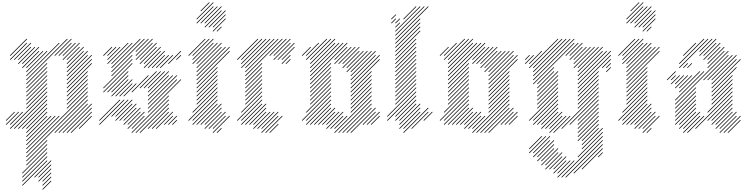

<svg xmlns="http://www.w3.org/2000/svg" viewBox="-20 -1131 6576 1691"><path d="M214.3 254.3 754.3 -285.7 750 -290 210 250ZM214.3 218.6 754.3 -321.4 750 -325.7 210 214.3ZM571.4 -174.3 754.3 -357.1 750 -361.4 567.1 -178.6ZM571.4 -210 754.3 -392.9 750 -397.1 567.1 -214.3ZM571.4 -245.7 754.3 -428.6 750 -432.9 567.1 -250ZM571.4 -281.4 754.3 -464.3 750 -468.6 567.1 -285.7ZM571.4 -317.1 754.3 -500 750 -504.3 567.1 -321.4ZM571.4 -352.9 790 -571.4 785.7 -575.7 567.1 -357.1ZM571.4 -388.6 790 -607.1 785.7 -611.4 567.1 -392.9ZM571.4 -424.3 790 -642.9 785.7 -647.1 567.1 -428.6ZM571.4 -460 754.3 -642.9 750 -647.1 567.1 -464.3ZM571.4 -495.7 754.3 -678.6 750 -682.9 567.1 -500ZM571.4 -531.4 718.6 -678.6 714.3 -682.9 567.1 -535.7ZM571.4 -567.1 718.6 -714.3 714.3 -718.6 567.1 -571.4ZM571.4 -602.9 682.9 -714.3 678.6 -718.6 567.1 -607.1ZM535.7 -602.9 682.9 -750 678.6 -754.3 531.4 -607.1ZM535.7 -638.6 647.1 -750 642.9 -754.3 531.4 -642.9ZM464.3 40 754.3 -250 750 -254.3 460 35.7ZM500 40 754.3 -214.3 750 -218.6 495.7 35.7ZM535.7 40 790 -214.3 785.7 -218.6 531.4 35.7ZM571.4 40 790 -178.6 785.7 -182.9 567.1 35.7ZM607.1 40 790 -142.9 785.7 -147.1 602.9 35.7ZM678.6 4.3 790 -107.1 785.7 -111.4 674.3 0ZM500 -638.6 611.4 -750 607.1 -754.3 495.7 -642.9ZM464.3 -638.6 611.4 -785.7 607.1 -790 460 -642.9ZM214.3 -424.3 575.7 -785.7 571.4 -790 210 -428.6ZM214.3 -460 504.3 -750 500 -754.3 210 -464.3ZM214.3 -495.7 397.1 -678.6 392.9 -682.9 210 -500ZM214.3 -531.4 361.4 -678.6 357.1 -682.9 210 -535.7ZM178.6 -531.4 325.7 -678.6 321.4 -682.9 174.3 -535.7ZM142.9 -567.1 290 -714.3 285.7 -718.6 138.6 -571.4ZM142.9 -602.9 254.3 -714.3 250 -718.6 138.6 -607.1ZM107.1 -602.9 254.3 -750 250 -754.3 102.9 -607.1ZM71.4 -602.9 218.6 -750 214.3 -754.3 67.1 -607.1ZM71.4 -638.6 218.6 -785.7 214.3 -790 67.1 -642.9ZM178.6 -567.1 325.7 -714.3 321.4 -718.6 174.3 -571.4ZM214.3 -388.6 397.1 -571.4 392.9 -575.7 210 -392.9ZM214.3 -352.9 397.1 -535.7 392.9 -540 210 -357.1ZM214.3 -317.1 397.1 -500 392.9 -504.3 210 -321.4ZM214.3 -281.4 397.1 -464.3 392.9 -468.6 210 -285.7ZM214.3 -245.7 397.1 -428.6 392.9 -432.9 210 -250ZM214.3 -210 397.1 -392.9 392.9 -397.1 210 -214.3ZM214.3 -174.3 397.1 -357.1 392.9 -361.4 210 -178.6ZM71.4 4.3 397.1 -321.4 392.9 -325.7 67.1 0ZM107.1 4.3 397.1 -285.7 392.9 -290 102.9 0ZM142.9 4.3 397.1 -250 392.9 -254.3 138.6 0ZM178.6 4.3 397.1 -214.3 392.9 -218.6 174.3 0ZM214.3 4.3 397.1 -178.6 392.9 -182.9 210 0ZM214.3 40 397.1 -142.9 392.9 -147.1 210 35.7ZM214.3 111.4 432.9 -107.1 428.6 -111.4 210 107.1ZM214.3 147.1 468.6 -107.1 464.3 -111.4 210 142.9ZM214.3 182.9 504.3 -107.1 500 -111.4 210 178.6ZM35.7 -67.1 111.4 -142.9 107.1 -147.1 31.4 -71.4ZM35.7 -31.4 147.1 -142.9 142.9 -147.1 31.4 -35.7ZM71.4 -31.4 182.9 -142.9 178.6 -147.1 67.1 -35.7ZM214.3 75.7 397.1 -107.1 392.9 -111.4 210 71.4ZM214.3 290 397.1 107.1 392.9 102.9 210 285.7ZM178.6 397.1 397.1 178.6 392.9 174.3 174.3 392.9ZM214.3 325.7 397.1 142.9 392.9 138.6 210 321.4ZM178.6 432.9 397.1 214.3 392.9 210 174.3 428.6ZM178.6 468.6 397.1 250 392.9 245.7 174.3 464.3ZM178.6 504.3 397.1 285.7 392.9 281.4 174.3 500ZM285.7 432.9 432.9 285.7 428.6 281.4 281.4 428.6ZM321.4 432.9 432.9 321.4 428.6 317.1 317.1 428.6ZM321.4 468.6 432.9 357.1 428.6 352.9 317.1 464.3ZM357.1 468.6 432.9 392.9 428.6 388.6 352.9 464.3ZM357.1 504.3 432.9 428.6 428.6 424.3 352.9 500ZM357.1 540 432.9 464.3 428.6 460 352.9 535.7Z M964.3 -102.9 1111.4 -250 1107.1 -254.3 960 -107.1ZM1000 -102.9 1147.1 -250 1142.9 -254.3 995.7 -107.1ZM1000 -67.1 1147.1 -214.3 1142.9 -218.6 995.7 -71.4ZM1035.7 -67.1 1182.9 -214.3 1178.6 -218.6 1031.4 -71.4ZM1071.4 -67.1 1182.9 -178.6 1178.6 -182.9 1067.1 -71.4ZM1071.4 -31.4 1218.6 -178.6 1214.3 -182.9 1067.1 -35.7ZM1107.1 -31.4 1218.6 -142.9 1214.3 -147.1 1102.9 -35.7ZM1107.1 4.3 1254.3 -142.9 1250 -147.1 1102.9 0ZM1142.9 4.3 1254.3 -107.1 1250 -111.4 1138.6 0ZM1142.9 40 1468.6 -285.7 1464.3 -290 1138.6 35.7ZM1214.3 40 1468.6 -214.3 1464.3 -218.6 1210 35.7ZM1285.7 4.3 1468.6 -178.6 1464.3 -182.9 1281.4 0ZM1178.6 40 1468.6 -250 1464.3 -254.3 1174.3 35.7ZM1285.7 -138.6 1575.7 -428.6 1571.4 -432.9 1281.4 -142.9ZM1285.7 -210 1540 -464.3 1535.7 -468.6 1281.4 -214.3ZM1285.7 -245.7 1504.3 -464.3 1500 -468.6 1281.4 -250ZM1285.7 -174.3 1540 -428.6 1535.7 -432.9 1281.4 -178.6ZM1464.3 -31.4 1540 -107.1 1535.7 -111.4 1460 -35.7ZM1428.6 -31.4 1504.3 -107.1 1500 -111.4 1424.3 -35.7ZM1357.1 4.3 1504.3 -142.9 1500 -147.1 1352.9 0ZM1321.4 4.3 1468.6 -142.9 1464.3 -147.1 1317.1 0ZM1500 -31.4 1540 -71.4 1535.7 -75.7 1495.7 -35.7ZM1285.7 -281.4 1468.6 -464.3 1464.3 -468.6 1281.4 -285.7ZM1285.7 -352.9 1432.9 -500 1428.6 -504.3 1281.4 -357.1ZM1250 -352.9 1397.1 -500 1392.9 -504.3 1245.7 -357.1ZM1285.7 -317.1 1468.6 -500 1464.3 -504.3 1281.4 -321.4ZM1214.3 -352.9 1361.4 -500 1357.1 -504.3 1210 -357.1ZM857.1 -31.4 1075.7 -250 1071.4 -254.3 852.9 -35.7ZM1071.4 -281.4 1182.9 -392.9 1178.6 -397.1 1067.1 -285.7ZM1035.7 -281.4 1147.1 -392.9 1142.9 -397.1 1031.4 -285.7ZM857.1 -67.1 1040 -250 1035.7 -254.3 852.9 -71.4ZM1000 -281.4 1147.1 -428.6 1142.9 -432.9 995.7 -285.7ZM964.3 -281.4 1111.4 -428.6 1107.1 -432.9 960 -285.7ZM964.3 -317.1 1111.4 -464.3 1107.1 -468.6 960 -321.4ZM928.6 -317.1 1111.4 -500 1107.1 -504.3 924.3 -321.4ZM892.9 -317.1 1147.1 -571.4 1142.9 -575.7 888.6 -321.4ZM892.9 -352.9 1147.1 -607.1 1142.9 -611.4 888.6 -357.1ZM964.3 -460 1147.1 -642.9 1142.9 -647.1 960 -464.3ZM964.3 -495.7 1254.3 -785.7 1250 -790 960 -500ZM964.3 -531.4 1218.6 -785.7 1214.3 -790 960 -535.7ZM964.3 -567.1 1147.1 -750 1142.9 -754.3 960 -571.4ZM928.6 -567.1 1111.4 -750 1107.1 -754.3 924.3 -571.4ZM928.6 -602.9 1040 -714.3 1035.7 -718.6 924.3 -607.1ZM928.6 -638.6 1004.3 -714.3 1000 -718.6 924.3 -642.9ZM892.9 -638.6 968.6 -714.3 964.3 -718.6 888.6 -642.9ZM1142.9 -317.1 1290 -464.3 1285.7 -468.6 1138.6 -321.4ZM1250 -531.4 1397.1 -678.6 1392.9 -682.9 1245.7 -535.7ZM1214.3 -567.1 1361.4 -714.3 1357.1 -718.6 1210 -571.4ZM1214.3 -602.9 1361.4 -750 1357.1 -754.3 1210 -607.1ZM1178.6 -602.9 1325.7 -750 1321.4 -754.3 1174.3 -607.1ZM1178.6 -638.6 1325.7 -785.7 1321.4 -790 1174.3 -642.9ZM1178.6 -674.3 1290 -785.7 1285.7 -790 1174.3 -678.6ZM1250 -567.1 1397.1 -714.3 1392.9 -718.6 1245.7 -571.4ZM1321.4 -531.4 1432.9 -642.9 1428.6 -647.1 1317.1 -535.7ZM1357.1 -531.4 1468.6 -642.9 1464.3 -647.1 1352.9 -535.7ZM1285.7 -531.4 1432.9 -678.6 1428.6 -682.9 1281.4 -535.7ZM1392.9 -531.4 1504.3 -642.9 1500 -647.1 1388.6 -535.7ZM1464.3 -567.1 1575.7 -678.6 1571.4 -682.9 1460 -571.4ZM1535.7 -602.9 1575.7 -642.9 1571.4 -647.1 1531.4 -607.1Z M1785.7 -888.6 1932.9 -1035.7 1928.6 -1040 1781.4 -892.9ZM1821.4 -888.6 1968.6 -1035.7 1964.3 -1040 1817.1 -892.9ZM1857.1 -888.6 1968.6 -1000 1964.3 -1004.3 1852.9 -892.9ZM1857.1 -852.9 1968.6 -964.3 1964.3 -968.6 1852.9 -857.1ZM1750 -924.3 1897.1 -1071.4 1892.9 -1075.7 1745.7 -928.6ZM1785.7 -924.3 1932.9 -1071.4 1928.6 -1075.7 1781.4 -928.6ZM1714.3 -924.3 1861.4 -1071.4 1857.1 -1075.7 1710 -928.6ZM1714.3 -960 1861.4 -1107.1 1857.1 -1111.4 1710 -964.3ZM1750 -1031.4 1825.7 -1107.1 1821.4 -1111.4 1745.7 -1035.7ZM1892.9 -852.9 1932.9 -892.9 1928.6 -897.1 1888.6 -857.1ZM1678.6 -638.6 1825.7 -785.7 1821.4 -790 1674.3 -642.9ZM1678.6 -602.9 1861.4 -785.7 1857.1 -790 1674.3 -607.1ZM1678.6 -567.1 1861.4 -750 1857.1 -754.3 1674.3 -571.4ZM1714.3 -567.1 1897.1 -750 1892.9 -754.3 1710 -571.4ZM1714.3 -531.4 1932.9 -750 1928.6 -754.3 1710 -535.7ZM1714.3 -495.7 1932.9 -714.3 1928.6 -718.6 1710 -500ZM1714.3 -460 1968.6 -714.3 1964.3 -718.6 1710 -464.3ZM1714.3 -424.3 2004.3 -714.3 2000 -718.6 1710 -428.6ZM1714.3 -388.6 2004.3 -678.6 2000 -682.9 1710 -392.9ZM1714.3 -352.9 1897.1 -535.7 1892.9 -540 1710 -357.1ZM1714.3 -317.1 1897.1 -500 1892.9 -504.3 1710 -321.4ZM1714.3 -281.4 1897.1 -464.3 1892.9 -468.6 1710 -285.7ZM1714.3 -245.7 1897.1 -428.6 1892.9 -432.9 1710 -250ZM1714.3 -210 1897.1 -392.9 1892.9 -397.1 1710 -214.3ZM1678.6 -138.6 1897.1 -357.1 1892.9 -361.4 1674.3 -142.9ZM1642.9 -67.1 1897.1 -321.4 1892.9 -325.7 1638.6 -71.4ZM1678.6 -67.1 1897.1 -285.7 1892.9 -290 1674.3 -71.4ZM1678.6 -31.4 1897.1 -250 1892.9 -254.3 1674.3 -35.7ZM1714.3 -31.4 1897.1 -214.3 1892.9 -218.6 1710 -35.7ZM1750 -31.4 1932.9 -214.3 1928.6 -218.6 1745.7 -35.7ZM1785.7 -31.4 1932.9 -178.6 1928.6 -182.9 1781.4 -35.7ZM1785.7 4.3 1932.9 -142.9 1928.6 -147.1 1781.4 0ZM1642.9 -638.6 1790 -785.7 1785.7 -790 1638.6 -642.9ZM1821.4 4.3 1968.6 -142.9 1964.3 -147.1 1817.1 0ZM1857.1 4.3 1968.6 -107.1 1964.3 -111.4 1852.9 0ZM1857.1 40 2004.3 -107.1 2000 -111.4 1852.9 35.7ZM1892.9 40 1932.9 0 1928.6 -4.3 1888.6 35.7Z M2071.4 -67.1 2290 -285.7 2285.7 -290 2067.1 -71.4ZM2107.1 -67.1 2290 -250 2285.7 -254.3 2102.9 -71.4ZM2107.1 -31.4 2290 -214.3 2285.7 -218.6 2102.9 -35.7ZM2142.9 -31.4 2325.7 -214.3 2321.4 -218.6 2138.6 -35.7ZM2178.6 -31.4 2325.7 -178.6 2321.4 -182.9 2174.3 -35.7ZM2214.3 -31.4 2325.7 -142.9 2321.4 -147.1 2210 -35.7ZM2214.3 4.3 2361.4 -142.9 2357.1 -147.1 2210 0ZM2250 4.3 2397.1 -142.9 2392.9 -147.1 2245.7 0ZM2285.7 4.3 2432.9 -142.9 2428.6 -147.1 2281.4 0ZM2285.7 40 2432.9 -107.1 2428.6 -111.4 2281.4 35.7ZM2321.4 40 2468.6 -107.1 2464.3 -111.4 2317.1 35.7ZM2357.1 40 2432.9 -35.7 2428.6 -40 2352.9 35.7ZM2107.1 -138.6 2290 -321.4 2285.7 -325.7 2102.9 -142.9ZM2142.9 -210 2290 -357.1 2285.7 -361.4 2138.6 -214.3ZM2142.9 -245.7 2290 -392.9 2285.7 -397.1 2138.6 -250ZM2142.9 -281.4 2290 -428.6 2285.7 -432.9 2138.6 -285.7ZM2142.9 -317.1 2290 -464.3 2285.7 -468.6 2138.6 -321.4ZM2142.9 -352.9 2290 -500 2285.7 -504.3 2138.6 -357.1ZM2142.9 -388.6 2290 -535.7 2285.7 -540 2138.6 -392.9ZM2142.9 -424.3 2290 -571.4 2285.7 -575.7 2138.6 -428.6ZM2142.9 -460 2468.6 -785.7 2464.3 -790 2138.6 -464.3ZM2142.9 -495.7 2432.9 -785.7 2428.6 -790 2138.6 -500ZM2142.9 -531.4 2397.1 -785.7 2392.9 -790 2138.6 -535.7ZM2107.1 -531.4 2361.4 -785.7 2357.1 -790 2102.9 -535.7ZM2107.1 -567.1 2325.7 -785.7 2321.4 -790 2102.9 -571.4ZM2107.1 -602.9 2290 -785.7 2285.7 -790 2102.9 -607.1ZM2071.4 -602.9 2254.3 -785.7 2250 -790 2067.1 -607.1ZM2357.1 -638.6 2504.3 -785.7 2500 -790 2352.9 -642.9ZM2392.9 -638.6 2540 -785.7 2535.7 -790 2388.6 -642.9ZM2392.9 -602.9 2540 -750 2535.7 -754.3 2388.6 -607.1ZM2428.6 -602.9 2575.7 -750 2571.4 -754.3 2424.3 -607.1ZM2464.3 -602.9 2575.7 -714.3 2571.4 -718.6 2460 -607.1ZM2464.3 -567.1 2540 -642.9 2535.7 -647.1 2460 -571.4ZM2500 -567.1 2540 -607.1 2535.7 -611.4 2495.7 -571.4Z M2714.3 -31.4 2897.1 -214.3 2892.9 -218.6 2710 -35.7ZM2678.6 -31.4 2897.1 -250 2892.9 -254.3 2674.3 -35.7ZM2678.6 -67.1 2897.1 -285.7 2892.9 -290 2674.3 -71.4ZM2642.9 -67.1 2897.1 -321.4 2892.9 -325.7 2638.6 -71.4ZM2678.6 -138.6 2897.1 -357.1 2892.9 -361.4 2674.3 -142.9ZM2714.3 -245.7 2897.1 -428.6 2892.9 -432.9 2710 -250ZM2714.3 -281.4 2897.1 -464.3 2892.9 -468.6 2710 -285.7ZM2714.3 -317.1 2897.1 -500 2892.9 -504.3 2710 -321.4ZM2714.3 -352.9 2897.1 -535.7 2892.9 -540 2710 -357.1ZM2714.3 -388.6 2897.1 -571.4 2892.9 -575.7 2710 -392.9ZM2714.3 -424.3 3040 -750 3035.7 -754.3 2710 -428.6ZM2714.3 -460 3004.3 -750 3000 -754.3 2710 -464.3ZM2714.3 -495.7 2968.6 -750 2964.3 -754.3 2710 -500ZM2714.3 -531.4 2932.9 -750 2928.6 -754.3 2710 -535.7ZM2714.3 -567.1 2932.9 -785.7 2928.6 -790 2710 -571.4ZM2714.3 -210 2897.1 -392.9 2892.9 -397.1 2710 -214.3ZM2750 -31.4 2897.1 -178.6 2892.9 -182.9 2745.7 -35.7ZM2785.7 -31.4 2932.9 -178.6 2928.6 -182.9 2781.4 -35.7ZM2821.4 -31.4 2932.9 -142.9 2928.6 -147.1 2817.1 -35.7ZM2857.1 4.3 3004.3 -142.9 3000 -147.1 2852.9 0ZM2857.1 -31.4 2968.6 -142.9 2964.3 -147.1 2852.9 -35.7ZM2892.9 4.3 3004.3 -107.1 3000 -111.4 2888.6 0ZM2928.6 4.3 3040 -107.1 3035.7 -111.4 2924.3 0ZM2928.6 40 3254.3 -285.7 3250 -290 2924.3 35.7ZM2964.3 40 3254.3 -250 3250 -254.3 2960 35.7ZM3000 40 3254.3 -214.3 3250 -218.6 2995.7 35.7ZM3035.7 40 3254.3 -178.6 3250 -182.9 3031.4 35.7ZM3071.4 40 3290 -178.6 3285.7 -182.9 3067.1 35.7ZM3071.4 -138.6 3254.3 -321.4 3250 -325.7 3067.1 -142.9ZM3071.4 -174.3 3254.3 -357.1 3250 -361.4 3067.1 -178.6ZM3071.4 -210 3254.3 -392.9 3250 -397.1 3067.1 -214.3ZM3071.4 -245.7 3254.3 -428.6 3250 -432.9 3067.1 -250ZM3071.4 -281.4 3254.3 -464.3 3250 -468.6 3067.1 -285.7ZM3071.4 -317.1 3254.3 -500 3250 -504.3 3067.1 -321.4ZM3071.4 -352.9 3325.7 -607.1 3321.4 -611.4 3067.1 -357.1ZM3071.4 -388.6 3325.7 -642.9 3321.4 -647.1 3067.1 -392.9ZM3071.4 -424.3 3290 -642.9 3285.7 -647.1 3067.1 -428.6ZM3071.4 -460 3290 -678.6 3285.7 -682.9 3067.1 -464.3ZM3071.4 -495.7 3254.3 -678.6 3250 -682.9 3067.1 -500ZM3035.7 -495.7 3218.6 -678.6 3214.3 -682.9 3031.4 -500ZM3035.7 -531.4 3182.9 -678.6 3178.6 -682.9 3031.4 -535.7ZM3000 -531.4 3147.1 -678.6 3142.9 -682.9 2995.7 -535.7ZM3178.6 -31.4 3290 -142.9 3285.7 -147.1 3174.3 -35.7ZM3214.3 -31.4 3325.7 -142.9 3321.4 -147.1 3210 -35.7ZM3250 -31.4 3325.7 -107.1 3321.4 -111.4 3245.7 -35.7ZM2714.3 -602.9 2897.1 -785.7 2892.9 -790 2710 -607.1ZM2678.6 -602.9 2861.4 -785.7 2857.1 -790 2674.3 -607.1ZM2678.6 -638.6 2790 -750 2785.7 -754.3 2674.3 -642.9ZM2642.9 -638.6 2718.6 -714.3 2714.3 -718.6 2638.6 -642.9ZM2928.6 -602.9 3040 -714.3 3035.7 -718.6 2924.3 -607.1ZM2928.6 -567.1 3075.7 -714.3 3071.4 -718.6 2924.3 -571.4ZM2964.3 -567.1 3111.4 -714.3 3107.1 -718.6 2960 -571.4ZM3000 -567.1 3147.1 -714.3 3142.9 -718.6 2995.7 -571.4Z M3535.7 40 3754.3 -178.6 3750 -182.9 3531.4 35.7ZM3500 4.3 3682.9 -178.6 3678.6 -182.9 3495.7 0ZM3500 -31.4 3682.9 -214.3 3678.6 -218.6 3495.7 -35.7ZM3500 -67.1 3647.1 -214.3 3642.9 -218.6 3495.7 -71.4ZM3464.3 -67.1 3647.1 -250 3642.9 -254.3 3460 -71.4ZM3464.3 -102.9 3647.1 -285.7 3642.9 -290 3460 -107.1ZM3392.9 -67.1 3647.1 -321.4 3642.9 -325.7 3388.6 -71.4ZM3392.9 -102.9 3647.1 -357.1 3642.9 -361.4 3388.6 -107.1ZM3464.3 -210 3647.1 -392.9 3642.9 -397.1 3460 -214.3ZM3464.3 -245.7 3647.1 -428.6 3642.9 -432.9 3460 -250ZM3464.3 -281.4 3647.1 -464.3 3642.9 -468.6 3460 -285.7ZM3464.3 -317.1 3647.1 -500 3642.9 -504.3 3460 -321.4ZM3464.3 -352.9 3647.1 -535.7 3642.9 -540 3460 -357.1ZM3535.7 4.3 3682.9 -142.9 3678.6 -147.1 3531.4 0ZM3607.1 4.3 3754.3 -142.9 3750 -147.1 3602.9 0ZM3464.3 -388.6 3647.1 -571.4 3642.9 -575.7 3460 -392.9ZM3464.3 -424.3 3647.1 -607.1 3642.9 -611.4 3460 -428.6ZM3714.3 -67.1 3790 -142.9 3785.7 -147.1 3710 -71.4ZM3464.3 -460 3647.1 -642.9 3642.9 -647.1 3460 -464.3ZM3464.3 -495.7 3647.1 -678.6 3642.9 -682.9 3460 -500ZM3464.3 -531.4 3647.1 -714.3 3642.9 -718.6 3460 -535.7ZM3464.3 -567.1 3647.1 -750 3642.9 -754.3 3460 -571.4ZM3464.3 -602.9 3647.1 -785.7 3642.9 -790 3460 -607.1ZM3464.3 -638.6 3682.9 -857.1 3678.6 -861.4 3460 -642.9ZM3464.3 -674.3 3682.9 -892.9 3678.6 -897.1 3460 -678.6ZM3464.3 -710 3682.9 -928.6 3678.6 -932.9 3460 -714.3ZM3464.3 -745.7 3682.9 -964.3 3678.6 -968.6 3460 -750ZM3464.3 -781.4 3754.3 -1071.4 3750 -1075.7 3460 -785.7ZM3464.3 -817.1 3718.6 -1071.4 3714.3 -1075.7 3460 -821.4ZM3464.3 -852.9 3682.9 -1071.4 3678.6 -1075.7 3460 -857.1ZM3535.7 -960 3647.1 -1071.4 3642.9 -1075.7 3531.4 -964.3ZM3464.3 -888.6 3504.3 -928.6 3500 -932.9 3460 -892.9ZM3464.3 -924.3 3504.3 -964.3 3500 -968.6 3460 -928.6ZM3428.6 -960 3468.6 -1000 3464.3 -1004.3 3424.3 -964.3ZM3428.6 -924.3 3468.6 -964.3 3464.3 -968.6 3424.3 -928.6Z M3928.6 -31.4 4111.4 -214.3 4107.1 -218.6 3924.3 -35.7ZM3892.9 -31.4 4111.4 -250 4107.1 -254.3 3888.6 -35.7ZM3892.9 -67.1 4111.4 -285.7 4107.1 -290 3888.6 -71.4ZM3857.1 -67.1 4111.4 -321.4 4107.1 -325.7 3852.9 -71.4ZM3892.9 -138.6 4111.4 -357.1 4107.1 -361.4 3888.6 -142.9ZM3928.6 -245.7 4111.4 -428.6 4107.1 -432.9 3924.3 -250ZM3928.6 -281.4 4111.4 -464.3 4107.1 -468.6 3924.3 -285.7ZM3928.6 -317.1 4111.4 -500 4107.1 -504.3 3924.3 -321.4ZM3928.6 -352.9 4111.4 -535.7 4107.1 -540 3924.3 -357.1ZM3928.6 -388.6 4111.4 -571.4 4107.1 -575.7 3924.3 -392.9ZM3928.6 -424.3 4254.3 -750 4250 -754.3 3924.3 -428.6ZM3928.6 -460 4218.6 -750 4214.3 -754.3 3924.3 -464.3ZM3928.6 -495.7 4182.9 -750 4178.6 -754.3 3924.3 -500ZM3928.6 -531.4 4147.1 -750 4142.9 -754.3 3924.3 -535.7ZM3928.6 -567.1 4147.1 -785.7 4142.9 -790 3924.3 -571.4ZM3928.6 -210 4111.4 -392.9 4107.1 -397.1 3924.3 -214.3ZM3964.3 -31.4 4111.4 -178.6 4107.1 -182.9 3960 -35.7ZM4000 -31.4 4147.1 -178.6 4142.9 -182.9 3995.7 -35.7ZM4035.7 -31.4 4147.1 -142.9 4142.9 -147.1 4031.4 -35.7ZM4071.4 4.3 4218.6 -142.9 4214.3 -147.1 4067.1 0ZM4071.4 -31.4 4182.9 -142.9 4178.6 -147.1 4067.1 -35.7ZM4107.1 4.3 4218.6 -107.1 4214.3 -111.4 4102.9 0ZM4142.9 4.3 4254.3 -107.1 4250 -111.4 4138.6 0ZM4142.9 40 4468.6 -285.7 4464.3 -290 4138.6 35.7ZM4178.6 40 4468.6 -250 4464.3 -254.3 4174.3 35.7ZM4214.3 40 4468.6 -214.3 4464.3 -218.6 4210 35.7ZM4250 40 4468.6 -178.6 4464.3 -182.9 4245.7 35.7ZM4285.7 40 4504.3 -178.6 4500 -182.9 4281.4 35.7ZM4285.7 -138.6 4468.6 -321.4 4464.3 -325.7 4281.4 -142.9ZM4285.7 -174.3 4468.6 -357.1 4464.3 -361.4 4281.4 -178.6ZM4285.7 -210 4468.6 -392.9 4464.3 -397.1 4281.4 -214.3ZM4285.7 -245.7 4468.6 -428.6 4464.3 -432.9 4281.4 -250ZM4285.7 -281.4 4468.6 -464.3 4464.3 -468.6 4281.4 -285.7ZM4285.7 -317.1 4468.6 -500 4464.3 -504.3 4281.4 -321.4ZM4285.7 -352.9 4540 -607.1 4535.7 -611.4 4281.4 -357.1ZM4285.7 -388.6 4540 -642.9 4535.7 -647.1 4281.4 -392.9ZM4285.7 -424.3 4504.3 -642.9 4500 -647.1 4281.4 -428.6ZM4285.7 -460 4504.3 -678.6 4500 -682.9 4281.4 -464.3ZM4285.7 -495.7 4468.6 -678.6 4464.3 -682.9 4281.4 -500ZM4250 -495.7 4432.9 -678.6 4428.6 -682.9 4245.7 -500ZM4250 -531.4 4397.1 -678.6 4392.9 -682.9 4245.7 -535.7ZM4214.3 -531.4 4361.4 -678.6 4357.1 -682.9 4210 -535.7ZM4392.9 -31.4 4504.3 -142.9 4500 -147.1 4388.6 -35.7ZM4428.6 -31.4 4540 -142.9 4535.7 -147.1 4424.3 -35.7ZM4464.3 -31.4 4540 -107.1 4535.7 -111.4 4460 -35.7ZM3928.6 -602.9 4111.4 -785.7 4107.1 -790 3924.3 -607.1ZM3892.9 -602.9 4075.7 -785.7 4071.4 -790 3888.6 -607.1ZM3892.9 -638.6 4004.3 -750 4000 -754.3 3888.6 -642.9ZM3857.1 -638.6 3932.9 -714.3 3928.6 -718.6 3852.9 -642.9ZM4142.9 -602.9 4254.3 -714.3 4250 -718.6 4138.6 -607.1ZM4142.9 -567.1 4290 -714.3 4285.7 -718.6 4138.6 -571.4ZM4178.6 -567.1 4325.7 -714.3 4321.4 -718.6 4174.3 -571.4ZM4214.3 -567.1 4361.4 -714.3 4357.1 -718.6 4210 -571.4Z M5035.7 -567.1 5182.9 -714.3 5178.6 -718.6 5031.4 -571.4ZM5035.7 -531.4 5218.6 -714.3 5214.3 -718.6 5031.4 -535.7ZM5071.4 -531.4 5254.3 -714.3 5250 -718.6 5067.1 -535.7ZM5071.4 -495.7 5290 -714.3 5285.7 -718.6 5067.1 -500ZM5071.4 -460 5290 -678.6 5285.7 -682.9 5067.1 -464.3ZM5071.4 -424.3 5325.7 -678.6 5321.4 -682.9 5067.1 -428.6ZM5071.4 -388.6 5361.4 -678.6 5357.1 -682.9 5067.1 -392.9ZM5071.4 -352.9 5361.4 -642.9 5357.1 -647.1 5067.1 -357.1ZM5071.4 -317.1 5254.3 -500 5250 -504.3 5067.1 -321.4ZM5071.4 -281.4 5254.3 -464.3 5250 -468.6 5067.1 -285.7ZM5071.4 -245.7 5254.3 -428.6 5250 -432.9 5067.1 -250ZM5071.4 -210 5254.3 -392.9 5250 -397.1 5067.1 -214.3ZM5071.4 -174.3 5254.3 -357.1 5250 -361.4 5067.1 -178.6ZM4928.6 4.3 5254.3 -321.4 5250 -325.7 4924.3 0ZM5000 -31.4 5254.3 -285.7 5250 -290 4995.7 -35.7ZM5071.4 -67.1 5254.3 -250 5250 -254.3 5067.1 -71.4ZM5071.4 -31.4 5254.3 -214.3 5250 -218.6 5067.1 -35.7ZM5071.4 4.3 5254.3 -178.6 5250 -182.9 5067.1 0ZM5071.4 40 5254.3 -142.9 5250 -147.1 5067.1 35.7ZM5071.4 75.7 5254.3 -107.1 5250 -111.4 5067.1 71.4ZM5071.4 111.4 5254.3 -71.4 5250 -75.7 5067.1 107.1ZM5107.1 111.4 5254.3 -35.7 5250 -40 5102.9 107.1ZM5107.1 147.1 5254.3 0 5250 -4.3 5102.9 142.9ZM5107.1 182.9 5290 0 5285.7 -4.3 5102.9 178.6ZM5071.4 254.3 5290 35.7 5285.7 31.4 5067.1 250ZM4928.6 432.9 5290 71.4 5285.7 67.1 4924.3 428.6ZM4964.3 432.9 5290 107.1 5285.7 102.9 4960 428.6ZM5035.7 397.1 5290 142.9 5285.7 138.6 5031.4 392.9ZM5107.1 361.4 5290 178.6 5285.7 174.3 5102.9 357.1ZM5035.7 -602.9 5147.1 -714.3 5142.9 -718.6 5031.4 -607.1ZM5250 254.3 5290 214.3 5285.7 210 5245.7 250ZM4892.9 432.9 5040 285.7 5035.7 281.4 4888.6 428.6ZM4892.9 397.1 5004.3 285.7 5000 281.4 4888.6 392.9ZM4857.1 397.1 4968.6 285.7 4964.3 281.4 4852.9 392.9ZM4821.4 361.4 4932.9 250 4928.6 245.7 4817.1 357.1ZM4857.1 361.4 4968.6 250 4964.3 245.7 4852.9 357.1ZM4785.7 325.7 4897.1 214.3 4892.9 210 4781.4 321.4ZM4750 325.7 4897.1 178.6 4892.9 174.3 4745.7 321.4ZM4750 290 4861.4 178.6 4857.1 174.3 4745.7 285.7ZM4714.3 290 4861.4 142.9 4857.1 138.6 4710 285.7ZM4678.6 254.3 4825.7 107.1 4821.4 102.9 4674.3 250ZM4642.9 218.6 4790 71.4 4785.7 67.1 4638.6 214.3ZM4642.9 182.9 4754.3 71.4 4750 67.1 4638.6 178.6ZM4714.3 254.3 4861.4 107.1 4857.1 102.9 4710 250ZM4785.7 361.4 4932.9 214.3 4928.6 210 4781.4 357.1ZM4678.6 218.6 4825.7 71.4 4821.4 67.1 4674.3 214.3ZM5000 -602.9 5111.4 -714.3 5107.1 -718.6 4995.7 -607.1ZM4964.3 -638.6 5075.7 -750 5071.4 -754.3 4960 -642.9ZM5000 -638.6 5111.4 -750 5107.1 -754.3 4995.7 -642.9ZM4678.6 -388.6 5040 -750 5035.7 -754.3 4674.3 -392.9ZM4678.6 -424.3 5040 -785.7 5035.7 -790 4674.3 -428.6ZM4678.6 -460 5004.3 -785.7 5000 -790 4674.3 -464.3ZM4678.6 -495.7 4968.6 -785.7 4964.3 -790 4674.3 -500ZM4678.6 -531.4 4932.9 -785.7 4928.6 -790 4674.3 -535.7ZM4642.9 -531.4 4897.1 -785.7 4892.9 -790 4638.6 -535.7ZM4642.9 -567.1 4754.3 -678.6 4750 -682.9 4638.6 -571.4ZM4607.1 -602.9 4647.1 -642.9 4642.9 -647.1 4602.9 -607.1ZM4607.1 -567.1 4682.9 -642.9 4678.6 -647.1 4602.9 -571.4ZM4714.3 -388.6 4861.4 -535.7 4857.1 -540 4710 -392.9ZM4714.3 -317.1 4897.1 -500 4892.9 -504.3 4710 -321.4ZM4714.3 -281.4 4897.1 -464.3 4892.9 -468.6 4710 -285.7ZM4714.3 -245.7 4897.1 -428.6 4892.9 -432.9 4710 -250ZM4714.3 -210 4897.1 -392.9 4892.9 -397.1 4710 -214.3ZM4714.3 -174.3 4897.1 -357.1 4892.9 -361.4 4710 -178.6ZM4714.3 -352.9 4861.4 -500 4857.1 -504.3 4710 -357.1ZM4642.9 -67.1 4897.1 -321.4 4892.9 -325.7 4638.6 -71.4ZM4678.6 -67.1 4897.1 -285.7 4892.9 -290 4674.3 -71.4ZM4678.6 -31.4 4897.1 -250 4892.9 -254.3 4674.3 -35.7ZM4714.3 -31.4 4897.1 -214.3 4892.9 -218.6 4710 -35.7ZM4750 -31.4 4897.1 -178.6 4892.9 -182.9 4745.7 -35.7ZM4785.7 4.3 4932.9 -142.9 4928.6 -147.1 4781.4 0ZM4750 4.3 4897.1 -142.9 4892.9 -147.1 4745.7 0ZM4821.4 4.3 4932.9 -107.1 4928.6 -111.4 4817.1 0ZM4821.4 40 4968.6 -107.1 4964.3 -111.4 4817.1 35.7ZM4857.1 40 5004.3 -107.1 5000 -111.4 4852.9 35.7ZM5285.7 -531.4 5361.4 -607.1 5357.1 -611.4 5281.4 -535.7ZM5321.4 -531.4 5361.4 -571.4 5357.1 -575.7 5317.1 -535.7ZM5321.4 -495.7 5361.4 -535.7 5357.1 -540 5317.1 -500Z M5571.4 -888.6 5718.6 -1035.7 5714.3 -1040 5567.1 -892.9ZM5607.1 -888.6 5754.3 -1035.7 5750 -1040 5602.9 -892.9ZM5642.9 -888.6 5754.3 -1000 5750 -1004.3 5638.6 -892.9ZM5642.9 -852.9 5754.3 -964.3 5750 -968.6 5638.6 -857.1ZM5535.7 -924.3 5682.9 -1071.4 5678.6 -1075.7 5531.4 -928.6ZM5571.4 -924.3 5718.6 -1071.4 5714.3 -1075.7 5567.1 -928.6ZM5500 -924.3 5647.1 -1071.4 5642.9 -1075.7 5495.7 -928.6ZM5500 -960 5647.1 -1107.1 5642.9 -1111.4 5495.7 -964.3ZM5535.7 -1031.4 5611.4 -1107.1 5607.1 -1111.4 5531.4 -1035.7ZM5678.6 -852.9 5718.6 -892.9 5714.3 -897.1 5674.3 -857.1ZM5464.3 -638.6 5611.4 -785.7 5607.1 -790 5460 -642.9ZM5464.3 -602.9 5647.1 -785.7 5642.9 -790 5460 -607.1ZM5464.3 -567.1 5647.1 -750 5642.9 -754.3 5460 -571.4ZM5500 -567.1 5682.9 -750 5678.6 -754.3 5495.7 -571.4ZM5500 -531.4 5718.6 -750 5714.3 -754.3 5495.7 -535.7ZM5500 -495.7 5718.6 -714.3 5714.3 -718.6 5495.7 -500ZM5500 -460 5754.3 -714.3 5750 -718.6 5495.7 -464.3ZM5500 -424.3 5790 -714.3 5785.7 -718.6 5495.7 -428.6ZM5500 -388.6 5790 -678.6 5785.7 -682.9 5495.7 -392.9ZM5500 -352.9 5682.9 -535.7 5678.6 -540 5495.7 -357.1ZM5500 -317.1 5682.9 -500 5678.6 -504.3 5495.7 -321.4ZM5500 -281.4 5682.9 -464.3 5678.6 -468.6 5495.7 -285.7ZM5500 -245.7 5682.9 -428.6 5678.6 -432.9 5495.7 -250ZM5500 -210 5682.9 -392.9 5678.6 -397.1 5495.7 -214.3ZM5464.3 -138.6 5682.9 -357.1 5678.6 -361.4 5460 -142.9ZM5428.6 -67.1 5682.9 -321.4 5678.6 -325.7 5424.3 -71.4ZM5464.3 -67.1 5682.9 -285.7 5678.6 -290 5460 -71.4ZM5464.3 -31.4 5682.9 -250 5678.6 -254.3 5460 -35.7ZM5500 -31.4 5682.9 -214.3 5678.6 -218.6 5495.7 -35.7ZM5535.7 -31.4 5718.6 -214.3 5714.3 -218.6 5531.4 -35.7ZM5571.4 -31.4 5718.6 -178.6 5714.3 -182.9 5567.1 -35.7ZM5571.4 4.3 5718.6 -142.9 5714.3 -147.1 5567.1 0ZM5428.6 -638.6 5575.7 -785.7 5571.4 -790 5424.3 -642.9ZM5607.1 4.3 5754.3 -142.9 5750 -147.1 5602.9 0ZM5642.9 4.3 5754.3 -107.1 5750 -111.4 5638.6 0ZM5642.9 40 5790 -107.1 5785.7 -111.4 5638.6 35.7ZM5678.6 40 5718.6 0 5714.3 -4.3 5674.3 35.7Z M6250 -31.4 6432.9 -214.3 6428.6 -218.6 6245.7 -35.7ZM6250 -67.1 6432.9 -250 6428.6 -254.3 6245.7 -71.4ZM6214.3 -67.1 6432.9 -285.7 6428.6 -290 6210 -71.4ZM6107.1 4.3 6432.9 -321.4 6428.6 -325.7 6102.9 0ZM6214.3 -138.6 6432.9 -357.1 6428.6 -361.4 6210 -142.9ZM6250 -210 6432.9 -392.9 6428.6 -397.1 6245.7 -214.3ZM6250 -245.7 6432.9 -428.6 6428.6 -432.9 6245.7 -250ZM6250 -281.4 6432.9 -464.3 6428.6 -468.6 6245.7 -285.7ZM6250 -317.1 6468.6 -535.7 6464.3 -540 6245.7 -321.4ZM6250 -352.9 6504.3 -607.1 6500 -611.4 6245.7 -357.1ZM6250 -388.6 6468.6 -607.1 6464.3 -611.4 6245.7 -392.9ZM6250 -424.3 6468.6 -642.9 6464.3 -647.1 6245.7 -428.6ZM6214.3 -424.3 6432.9 -642.9 6428.6 -647.1 6210 -428.6ZM6178.6 -424.3 6397.1 -642.9 6392.9 -647.1 6174.3 -428.6ZM5928.6 -210 6397.1 -678.6 6392.9 -682.9 5924.3 -214.3ZM6214.3 -531.4 6361.4 -678.6 6357.1 -682.9 6210 -535.7ZM6214.3 -567.1 6361.4 -714.3 6357.1 -718.6 6210 -571.4ZM6214.3 -602.9 6325.7 -714.3 6321.4 -718.6 6210 -607.1ZM6178.6 -602.9 6325.7 -750 6321.4 -754.3 6174.3 -607.1ZM6142.9 -638.6 6290 -785.7 6285.7 -790 6138.6 -642.9ZM6142.9 -674.3 6254.3 -785.7 6250 -790 6138.6 -678.6ZM5964.3 -531.4 6218.6 -785.7 6214.3 -790 5960 -535.7ZM6178.6 -638.6 6290 -750 6285.7 -754.3 6174.3 -642.9ZM6285.7 -31.4 6432.9 -178.6 6428.6 -182.9 6281.4 -35.7ZM6285.7 4.3 6432.9 -142.9 6428.6 -147.1 6281.4 0ZM6321.4 4.3 6468.6 -142.9 6464.3 -147.1 6317.1 0ZM6321.4 40 6468.6 -107.1 6464.3 -111.4 6317.1 35.7ZM6357.1 40 6504.3 -107.1 6500 -111.4 6352.9 35.7ZM6392.9 40 6504.3 -71.4 6500 -75.7 6388.6 35.7ZM6035.7 40 6182.9 -107.1 6178.6 -111.4 6031.4 35.7ZM6000 40 6147.1 -107.1 6142.9 -111.4 5995.7 35.7ZM6000 4.3 6147.1 -142.9 6142.9 -147.1 5995.7 0ZM5964.3 4.3 6111.4 -142.9 6107.1 -147.1 5960 0ZM5964.3 -31.4 6111.4 -178.6 6107.1 -182.9 5960 -35.7ZM5928.6 -31.4 6111.4 -214.3 6107.1 -218.6 5924.3 -35.7ZM5928.6 -67.1 6111.4 -250 6107.1 -254.3 5924.3 -71.4ZM5928.6 -102.9 6111.4 -285.7 6107.1 -290 5924.3 -107.1ZM5928.6 -138.6 6111.4 -321.4 6107.1 -325.7 5924.3 -142.9ZM5928.6 -174.3 6111.4 -357.1 6107.1 -361.4 5924.3 -178.6ZM5928.6 -245.7 6182.9 -500 6178.6 -504.3 5924.3 -250ZM5964.3 -317.1 6147.1 -500 6142.9 -504.3 5960 -321.4ZM5964.3 -352.9 6075.7 -464.3 6071.4 -468.6 5960 -357.1ZM5928.6 -352.9 6040 -464.3 6035.7 -468.6 5924.3 -357.1ZM5928.6 -388.6 6004.3 -464.3 6000 -468.6 5924.3 -392.9ZM5857.1 -424.3 5932.9 -500 5928.6 -504.3 5852.9 -428.6ZM5892.9 -424.3 5932.9 -464.3 5928.6 -468.6 5888.6 -428.6ZM5892.9 -388.6 5968.6 -464.3 5964.3 -468.6 5888.6 -392.9ZM5964.3 -567.1 6182.9 -785.7 6178.6 -790 5960 -571.4ZM6000 -531.4 6040 -571.4 6035.7 -575.7 5995.7 -535.7ZM6035.7 -531.4 6075.7 -571.4 6071.4 -575.7 6031.4 -535.7ZM6000 -638.6 6111.4 -750 6107.1 -754.3 5995.7 -642.9Z"/></svg>

Font: Gossip High Needlepoint
Style: Regular
Weight: 100
Width: 7
Designer: Deborah Khodanovich
Version: Version 1.001;Glyphs 3.3.1 (3343)